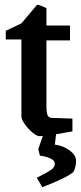

<svg xmlns="http://www.w3.org/2000/svg" viewBox="-20 -556 336 798"><path d="M296 112Q296 138 285 159Q259 182 156 222L133 183Q176 161 192 150Q208 139 208 124Q208 111 189.5 102.5Q171 94 146 91L139 64L158 9Q152 10 145 10Q133 10 115 -5Q97 -20 83 -40Q69 -60 69 -72V-392H4V-428L69 -459L134 -536Q143 -537 173 -522V-450H271V-388H173V-116Q173 -87 178 -76.5Q183 -66 197 -66L281 -63V-10Q266 -7 213 2L208 45Q244 50 270 69.5Q296 89 296 112Z"/></svg>

Font: Grenze Medium
Style: Regular
Weight: 500
Designer: Renata Polastri
Foundry: Omnibus-Type
Version: Version 1.002; ttfautohint (v1.8)